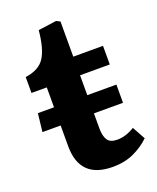

<svg xmlns="http://www.w3.org/2000/svg" viewBox="-133 -769 704 862"><g transform="rotate(-20 219.5 -337.5)"><path d="M257 14Q99 14 99 -142V-241H12L22 -328H99V-423H26V-499Q92 -508 118.5 -549.5Q145 -591 153 -677L240 -689L258 -680V-512H400V-423H258V-328H397V-241H258V-169Q258 -133 270.5 -113.5Q283 -94 317 -94Q358 -94 400 -120L434 -58Q402 -27 358 -6.5Q314 14 257 14Z"/></g></svg>

Font: Literata 12pt
Style: Bold
Weight: 700
Designer: Latin by Veronika Burian and Jose Scaglione. Greek by Irene Vlachou. Cyrillic by Vera Evstafieva.
Foundry: TypeTogether
Version: Version 3.002